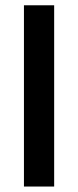

<svg xmlns="http://www.w3.org/2000/svg" viewBox="-20 -700 292 720"><path d="M183.1 -680.2V-0.5H69.8V-680.2Z"/></svg>

Font: Vazirmatn UI SemiBold
Style: Regular
Weight: 600
Designer: Saber Rastikerdar
Foundry: Saber Rastikerdar
Version: Version 33.003